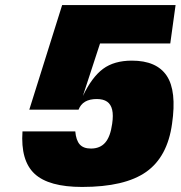

<svg xmlns="http://www.w3.org/2000/svg" viewBox="-20 -720 715 760"><path d="M376 -548 308 -340Q344 -415 388 -447.5Q432 -480 502 -480Q600 -480 640 -420Q680 -360 661 -230Q643 -99 558.5 -39.5Q474 20 305 20Q173 20 117 -32Q61 -84 69 -200H278Q281 -165 295.5 -148.5Q310 -132 340 -132Q376 -132 396.5 -155.5Q417 -179 424 -230Q429 -264 424 -285.5Q419 -307 404 -317.5Q389 -328 363 -328Q307 -328 291 -286H96L226 -700H675L654 -548Z"/></svg>

Font: Fivo Sans Modern ExtBlk
Style: Regular
Weight: 900
Designer: Alexander Slobzheninov
Foundry: Alexander Slobzheninov
Version: 1.0